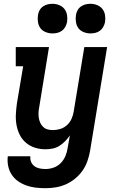

<svg xmlns="http://www.w3.org/2000/svg" viewBox="-20 -778 640 1011"><path d="M220 213Q194 213 168 210Q142 207 118.5 198.5Q95 190 75 176Q55 162 41.5 141.5Q28 121 23 96Q18 71 21 45H140Q138 61 144 75Q150 89 162 97.5Q174 106 189 109Q204 112 220 112Q241 112 262.5 104.5Q284 97 300 80.5Q316 64 324.5 43.5Q333 23 336 2L348 -65Q337 -49 323 -34.5Q309 -20 292 -9.5Q275 1 256 4.5Q237 8 219 8Q190 8 163.5 -0.5Q137 -9 116.5 -26.5Q96 -44 84 -68Q72 -92 67 -119.5Q62 -147 63.5 -175.5Q65 -204 69 -233L102 -429H63V-530H238L187 -217Q184 -202 183 -187.5Q182 -173 184 -159Q186 -145 191.5 -132.5Q197 -120 206.5 -110.5Q216 -101 229.5 -97Q243 -93 258 -93Q278 -93 297.5 -99Q317 -105 332.5 -119Q348 -133 356.5 -152Q365 -171 368 -190L424 -530H544L454 18Q449 45 440 71Q431 97 414.5 120.5Q398 144 375.5 162.5Q353 181 327 192.5Q301 204 273.5 208.5Q246 213 220 213ZM456 -602Q438 -602 420.5 -609Q403 -616 393 -629.5Q383 -643 380 -661.5Q377 -680 380 -699Q382 -712 388.5 -724Q395 -736 406.5 -744Q418 -752 431 -755Q444 -758 456 -758Q475 -758 492 -751Q509 -744 519.5 -730.5Q530 -717 533 -698.5Q536 -680 533 -661Q530 -648 523.5 -636Q517 -624 506 -616Q495 -608 482 -605Q469 -602 456 -602ZM256 -602Q238 -602 220.5 -609Q203 -616 193 -629.5Q183 -643 180 -661.5Q177 -680 180 -699Q182 -712 188.5 -724Q195 -736 206.5 -744Q218 -752 231 -755Q244 -758 256 -758Q275 -758 292 -751Q309 -744 319.5 -730.5Q330 -717 333 -698.5Q336 -680 333 -661Q330 -648 323.5 -636Q317 -624 306 -616Q295 -608 282 -605Q269 -602 256 -602Z"/></svg>

Font: Iosevka Slab Extended
Style: Bold Italic
Weight: 700
Width: 7
Italic angle: -9°
Monospace: yes
Designer: Belleve Invis
Foundry: Belleve Invis
Version: Version 11.1.0; ttfautohint (v1.8.3)